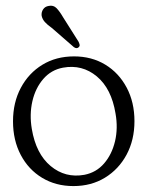

<svg xmlns="http://www.w3.org/2000/svg" viewBox="-20 -634 510 664"><path d="M236 -439Q297 -439 344 -410.5Q391 -382 418 -331.2Q445 -280.5 445 -215Q445 -150 417.8 -99.2Q390.5 -48.5 343 -19.5Q295.5 9.5 234 9.5Q173 9.5 125.8 -19Q78.5 -47.5 51.8 -98.2Q25 -149 25 -214.5Q25 -279.5 52 -330.2Q79 -381 126.5 -410Q174 -439 236 -439ZM272 -29.5Q313 -37.5 340 -68.8Q367 -100 377.8 -145.5Q388.5 -191 379.5 -241.5Q365.5 -327.5 314.8 -369.8Q264 -412 198 -400Q157 -392.5 129.8 -361Q102.5 -329.5 92 -284Q81.5 -238.5 90 -188Q104.5 -102 155.2 -59.8Q206 -17.5 272 -29.5ZM199 -573 251.5 -490Q254 -485 255.2 -480Q256.5 -475 252.5 -471Q245.5 -464 235.5 -471L159 -537.5Q144 -548 135.2 -557.8Q126.5 -567.5 124 -579.5Q122.5 -591.5 129 -601.5Q135.5 -611.5 148.5 -613.5Q164.5 -617 175.5 -605.8Q186.5 -594.5 199 -573Z"/></svg>

Font: Fraunces 144pt S100 Light
Style: Regular
Weight: 300
Version: Version 1.000; ttfautohint (v1.8.3)